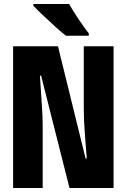

<svg xmlns="http://www.w3.org/2000/svg" viewBox="-20 -947 640 967"><path d="M427 -767V-779Q408 -802 376 -850Q344 -898 328 -927H148V-918Q164 -901 195 -871.5Q226 -842 258.5 -812.5Q291 -783 312 -767ZM195 0V-311Q195 -361 191 -415Q187 -469 181 -566H187L330 0H552V-714H402V-397Q402 -345 407 -279Q412 -213 417 -149H411L272 -714H46V0Z"/></svg>

Font: Noto Sans Mono UI ExtraBold
Style: Regular
Weight: 800
Designer: Monotype Design team
Foundry: Monotype Imaging Inc.
Version: 1.000